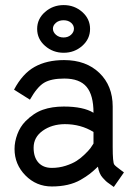

<svg xmlns="http://www.w3.org/2000/svg" viewBox="-20 -742 558 767"><path d="M191.4 -627.4Q191.4 -613.8 203.6 -603Q215.8 -592.3 233.9 -592.3Q252 -592.3 263.7 -603Q275.4 -613.8 275.4 -627.4Q275.4 -641.1 263.9 -651.1Q252.4 -661.1 233.9 -661.1Q215.3 -661.1 203.4 -650.9Q191.4 -640.6 191.4 -627.4ZM159.9 -558.8Q128.4 -586.4 128.4 -626.5Q128.4 -666.5 159.9 -694.1Q191.4 -721.7 234.4 -721.7Q277.3 -721.7 308.6 -694.1Q339.8 -666.5 339.8 -626.5Q339.8 -586.4 308.6 -558.8Q277.3 -531.2 234.4 -531.2Q191.4 -531.2 159.9 -558.8ZM114.3 -151.9Q114.3 -113.8 133.5 -92.5Q152.8 -71.3 187 -71.3Q215.8 -71.3 242.4 -79.8Q269 -88.4 286.1 -99.4Q303.2 -110.4 319.1 -126Q335 -141.6 341.3 -150.1Q347.7 -158.7 353.5 -168.5V-214.8Q302.7 -246.1 238.8 -246.1Q187 -245.6 150.6 -219.7Q114.3 -193.8 114.3 -151.9ZM430.2 -155.3Q430.2 -92.8 436.5 -84.5Q439.5 -80.6 445.6 -75.7Q451.7 -70.8 461.2 -63.7Q470.7 -56.6 475.1 -53.2L434.6 4.9Q431.2 2 419.7 -5.9Q408.2 -13.7 403.3 -18.3Q398.4 -22.9 390.6 -31.5Q382.8 -40 378.2 -51Q373.5 -62 371.1 -76.2Q353.5 -59.1 339.1 -47.9Q324.7 -36.6 301.8 -23.4Q278.8 -10.3 250 -3.7Q221.2 2.9 187 2.9Q125 2.9 81.5 -41.3Q38.1 -85.4 38.1 -147Q38.1 -175.8 49.3 -205.8Q60.5 -235.8 81.5 -257.3Q114.3 -290.5 150.9 -303.5Q187.5 -316.4 234.9 -316.4Q313 -316.4 353.5 -291.5Q353.5 -361.8 325.9 -395Q298.3 -428.2 236.8 -428.2Q184.6 -428.2 156.5 -411.6Q128.4 -395 99.6 -343.8L36.1 -383.8Q69.8 -447.8 118.4 -474.9Q167 -502 235.8 -502Q323.7 -502 377 -450.7Q430.2 -399.4 430.2 -316.4Z"/></svg>

Font: Fantasque Sans Mono
Style: Regular
Weight: 400
Monospace: yes
Designer: Jany Belluz
Version: Version 1.8.0 ; ttfautohint (v1.8.2)